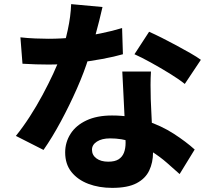

<svg xmlns="http://www.w3.org/2000/svg" viewBox="-20 -843 1040 931"><path d="M79 -662Q113 -658 151 -656.5Q189 -655 215 -655Q279 -655 344 -662Q409 -669 468 -681Q527 -693 572 -707L576 -580Q535 -568 475.5 -557Q416 -546 348.5 -538Q281 -530 216 -530Q185 -530 154 -531Q123 -532 89 -534ZM477 -809Q471 -782 461 -742Q451 -702 438.5 -656.5Q426 -611 411 -567Q389 -495 353 -413.5Q317 -332 275 -254Q233 -176 191 -116L57 -184Q91 -226 124 -277Q157 -328 186 -382Q215 -436 238 -485.5Q261 -535 275 -575Q294 -631 308.5 -697.5Q323 -764 325 -823ZM712 -496Q710 -465 710 -431.5Q710 -398 711 -362Q712 -341 713.5 -306Q715 -271 717 -232Q719 -193 720.5 -158Q722 -123 722 -103Q722 -55 703.5 -16Q685 23 642 45.5Q599 68 524 68Q460 68 408.5 48.5Q357 29 326.5 -9Q296 -47 296 -104Q296 -153 322 -194Q348 -235 399 -259Q450 -283 523 -283Q612 -283 687.5 -258Q763 -233 822.5 -194.5Q882 -156 924 -118L851 1Q824 -23 790 -53Q756 -83 713 -110Q670 -137 620.5 -154.5Q571 -172 514 -172Q474 -172 450 -156.5Q426 -141 426 -117Q426 -91 447.5 -75Q469 -59 505 -59Q537 -59 555 -70.5Q573 -82 581 -102.5Q589 -123 589 -151Q589 -172 587 -213.5Q585 -255 582.5 -306Q580 -357 577.5 -407.5Q575 -458 573 -496ZM876 -436Q846 -460 802 -487Q758 -514 712 -539.5Q666 -565 632 -580L703 -689Q730 -677 765 -659.5Q800 -642 836 -622.5Q872 -603 903.5 -585Q935 -567 954 -553Z"/></svg>

Font: Noto Sans TC ExtraBold
Style: Regular
Weight: 800
Designer: Ryoko NISHIZUKA  (kana, bopomofo & ideographs); Paul D. Hunt (Latin, Greek & Cyrillic); Sandoll Communications , Soo-you
Foundry: Adobe
Version: Version 2.004-H2;hotconv 1.0.118;makeotfexe 2.5.65603